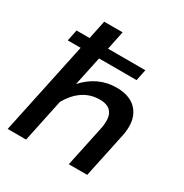

<svg xmlns="http://www.w3.org/2000/svg" viewBox="-169 -862 951 993"><g transform="rotate(30 306.5 -365.0)"><path d="M396 -467Q484 -467 524.5 -414Q565 -361 546 -269L489 0H379L432 -250Q454 -370 352 -370Q243 -370 178 -256L124 0H14L131 -552H54L68 -619H146L169 -730H279L256 -619H479L465 -552H241L204 -378Q285 -467 396 -467Z"/></g></svg>

Font: Raleway-v4020 SemiBold
Style: Italic
Weight: 600
Italic angle: -12°
Designer: Matt McInerney, Pablo Impallari, Rodrigo Fuenzalida
Foundry: Matt McInerney, Pablo Impallari, Rodrigo Fuenzalida
Version: Version 4.020;PS 004.020;hotconv 1.0.88;makeotf.lib2.5.64775